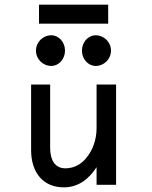

<svg xmlns="http://www.w3.org/2000/svg" viewBox="-20 -796 654 827"><path d="M148 -776V-694H446V-776ZM392 -512C428 -512 458 -541 458 -578C458 -615 428 -644 392 -644C360 -644 333 -615 333 -578C333 -541 360 -512 392 -512ZM201 -512C233 -512 260 -541 260 -578C260 -615 233 -644 201 -644C165 -644 135 -615 135 -578C135 -541 165 -512 201 -512ZM114 -149C114 -54 165 11 255 11C320 11 365 -28 396 -76V0H480V-432H396V-245C396 -192 378 -149 355 -120C335 -93 303 -71 262 -71C216 -71 196 -107 196 -159V-432H114Z"/></svg>

Font: Charger Monospace
Style: Regular
Weight: 400
Designer: Jasper
Foundry: Cannot Into Space Fonts
Version: Version 0.980